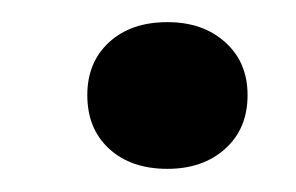

<svg xmlns="http://www.w3.org/2000/svg" viewBox="-20 -314 262 170"><path d="M128.2 -164.5Q96 -164.5 76.6 -182.3Q57.3 -200 57.3 -229.8Q57.3 -258.9 76.6 -276.6Q96 -294.4 128.2 -294.4Q159.7 -294.4 179.4 -276.6Q199.2 -258.9 199.2 -229.8Q199.2 -200 179.4 -182.3Q159.7 -164.5 128.2 -164.5Z"/></svg>

Font: Playfair 9pt SemiBold
Style: Regular
Weight: 600
Designer: Claus Eggers Sørensen
Foundry: Claus Eggers Sørensen
Version: Version 2.001;gftools[0.9.30]